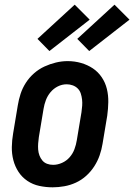

<svg xmlns="http://www.w3.org/2000/svg" viewBox="-20 -792 573 820"><path d="M205 8Q176 8 148 2Q120 -4 97 -19.5Q74 -35 59 -58Q44 -81 37 -108Q30 -135 30.5 -164Q31 -193 36 -222L56 -342Q60 -367 68 -391.5Q76 -416 90.5 -438.5Q105 -461 125.5 -479Q146 -497 170 -508Q194 -519 219 -525Q244 -531 269 -531Q299 -531 326.5 -523Q354 -515 376.5 -500Q399 -485 414.5 -462Q430 -439 436.5 -412Q443 -385 442.5 -356Q442 -327 438 -298L418 -178Q414 -153 405.5 -128.5Q397 -104 382.5 -81.5Q368 -59 348 -41Q328 -23 304 -12Q280 -1 254.5 3.5Q229 8 205 8ZM207 -88Q226 -88 245 -96.5Q264 -105 277.5 -120.5Q291 -136 298 -155Q305 -174 308 -193L328 -313Q330 -327 331 -340.5Q332 -354 330.5 -367Q329 -380 325 -392.5Q321 -405 312 -414Q303 -423 290.5 -427.5Q278 -432 265 -432Q245 -432 227 -423Q209 -414 196 -398.5Q183 -383 176 -364.5Q169 -346 166 -327L146 -207Q144 -193 143 -179.5Q142 -166 143 -153Q144 -140 148.5 -128Q153 -116 161 -106.5Q169 -97 181 -92.5Q193 -88 207 -88ZM361 -574 310 -626 469 -772 533 -708ZM191 -574 140 -626 299 -772 363 -708Z"/></svg>

Font: Iosevka Gothic
Style: Bold Italic
Weight: 700
Italic angle: -9°
Monospace: yes
Designer: Belleve Invis
Foundry: Belleve Invis
Version: Version 15.5.1; ttfautohint (v1.8.4)